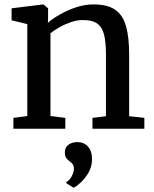

<svg xmlns="http://www.w3.org/2000/svg" viewBox="-20 -588 703 877"><path d="M104.7 -58.1V-477.9L32.9 -495.3V-550L175.6 -567.6H178.6L199.7 -550.1V-508.3L198.7 -483.7Q220.4 -503 254.5 -522.4Q288.6 -541.9 328.4 -554.9Q368.2 -567.9 407 -567.9Q470.3 -567.9 505.6 -543.8Q541 -519.8 555.4 -469.2Q569.9 -418.5 569.9 -338.6V-57.2L639.4 -49.8V0H402.3V-49.6L464 -57.2V-338Q464 -392.7 455.8 -427.8Q447.7 -462.9 425.1 -479.7Q402.5 -496.5 359.3 -496.5Q332.8 -496.5 305.3 -487.4Q277.8 -478.2 253.1 -464.3Q228.4 -450.4 210.5 -436.4V-58.1L278.3 -49.6V0H41.1V-49.6ZM400.3 139.7Q400.1 174.3 383.5 202Q366.8 229.7 347 247.2Q327.2 264.7 317.5 269.3H316.2L283.9 249.6L283.3 243.1Q297.6 236.4 307.6 217.2Q317.6 197.9 317.6 183.7Q317.6 168.4 310.8 160.7Q304.1 152.9 296.7 147.9Q289.1 142.4 282.7 133.7Q276.3 125.1 276.3 108.7Q276.3 89.5 286.2 79.1Q296 68.8 308.9 64.9Q321.8 61 330.1 61H332.5Q363.2 61 381.8 81.3Q400.4 101.7 400.3 139.7Z"/></svg>

Font: Merriweather Light
Style: Regular
Weight: 300
Designer: Eben Sorkin
Foundry: Eben Sorkin
Version: Version 2.100